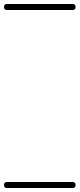

<svg xmlns="http://www.w3.org/2000/svg" viewBox="-35 -575 398 960"><path d="M0 -555Q82 -555 164 -555Q246 -555 328 -555Q343 -555 343 -540Q343 -525 328 -525Q246 -525 164 -525Q82 -525 0 -525Q-15 -525 -15 -540Q-15 -555 0 -555ZM0 335Q82 335 164 335Q246 335 328 335Q343 335 343 350Q343 365 328 365Q246 365 164 365Q82 365 0 365Q-15 365 -15 350Q-15 335 0 335Z"/></svg>

Font: FRB American Cursive Just Guidelines
Style: Italic
Weight: 400
Italic angle: -25°
Version: Version 2.0;Modular Font Editor K font №1